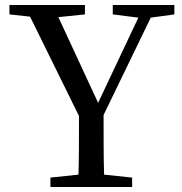

<svg xmlns="http://www.w3.org/2000/svg" viewBox="-20 -753 732 773"><path d="M587 -682 682 -695V-733H434V-695L537 -682L375 -339L215 -684L322 -695V-733H18V-695L101 -686L298 -286C298 -193 298 -120 296 -50L183 -38V0H512V-38L399 -50C397 -122 397 -196 397 -290Z"/></svg>

Font: Source Han Serif JP Medium
Style: Regular
Weight: 500
Designer: Ryoko NISHIZUKA 西塚涼子 (kana & ideographs); Frank Grießhammer (Latin, Greek & Cyrillic); Wenlong ZHANG 张文龙 (bopomofo); San
Foundry: Adobe Systems Incorporated
Version: Version 1.001;PS 1.001;hotconv 16.6.54;makeotf.lib2.5.65590